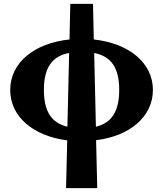

<svg xmlns="http://www.w3.org/2000/svg" viewBox="-20 -718 847 997"><path d="M345 -698 341 -513C157 -494 33 -392 33 -251C33 -113 151 -12 329 11L323 259H485L479 10C657 -12 774 -114 774 -251C774 -391 651 -493 467 -513L463 -698ZM208 -251C208 -365 249 -426 339 -443L330 -60C246 -80 208 -141 208 -251ZM469 -443C559 -425 599 -364 599 -251C599 -141 561 -80 478 -60Z"/></svg>

Font: LT Superior Serif ExtraBold
Style: Regular
Weight: 800
Designer: Daniel Lyons
Foundry: LyonsType
Version: Version 2.120;FEAKit 1.0